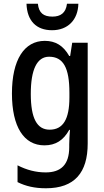

<svg xmlns="http://www.w3.org/2000/svg" viewBox="-20 -769 557 1029"><path d="M400 -749H339C333 -699 304 -680 261 -680C214 -680 188 -699 183 -749H122C125 -657 175 -607 259 -607C343 -607 398 -662 400 -749ZM220 -550C110 -550 44 -449 44 -268C44 -89 108 10 218 10C278 10 320 -17 351 -73H355C353 -48 351 -16 351 5V20C351 114 306 155 225 155C172 155 123 142 74 117V207C118 229 166 240 226 240C381 240 450 155 450 0V-540H367L356 -469H351C319 -525 277 -550 220 -550ZM243 -465C319 -465 352 -406 352 -272V-247C352 -130 318 -74 246 -74C178 -74 145 -135 145 -266C145 -396 178 -465 243 -465Z"/></svg>

Font: Noto Sans Myanmar UI Condensed Medium
Style: Regular
Weight: 500
Width: 3
Designer: Monotype Design Team
Foundry: Monotype Imaging Inc.
Version: Version 2.103